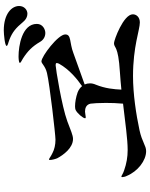

<svg xmlns="http://www.w3.org/2000/svg" viewBox="94 -990 811 1040"><g transform="rotate(-90 500.0 -469.5)"><path d="M856 -855C835 -855 772 -849 772 -840C772 -833 787 -832 807 -824C845 -809 868 -791 902 -750C914 -735 930 -727 946 -727C967 -727 988 -744 988 -772C988 -812 946 -855 856 -855ZM704 -751C743 -726 769 -701 794 -658C805 -639 823 -630 842 -630C860 -630 891 -643 891 -676C891 -757 770 -775 716 -775C706 -775 680 -774 680 -768C680 -763 688 -761 704 -751ZM787 -258C758 -258 779 -235 630 -226C598 -224 566 -221 535 -218C537 -259 541 -305 562 -357C567 -368 569 -379 569 -388C569 -399 567 -408 563 -417C628 -441 688 -461 733 -478C790 -500 834 -488 834 -522C834 -561 715 -651 688 -651C676 -651 663 -630 625 -621C562 -606 290 -575 264 -575C236 -575 211 -581 192 -591C174 -599 162 -610 157 -610C154 -610 154 -607 154 -605C154 -596 158 -578 163 -566C181 -532 219 -480 268 -480C288 -480 316 -493 364 -511C446 -541 651 -574 666 -574C677 -574 679 -572 679 -568C679 -564 677 -559 675 -555C644 -500 593 -458 554 -431C545 -442 533 -450 520 -455C495 -464 466 -469 445 -469C437 -469 430 -468 425 -466C405 -456 380 -425 380 -415C380 -412 382 -411 386 -411C391 -411 408 -415 416 -415C434 -415 454 -409 459 -385C461 -371 463 -339 463 -302C463 -272 462 -240 459 -209C356 -197 267 -184 208 -184C170 -184 135 -190 98 -203C79 -209 69 -218 64 -218C62 -218 61 -217 61 -214C61 -207 64 -195 68 -188C92 -130 150 -84 202 -84C232 -84 251 -106 316 -120C400 -138 511 -155 608 -155C769 -155 859 -118 899 -118C928 -118 943 -137 943 -156C943 -207 803 -258 787 -258Z"/></g></svg>

Font: Shippori Mincho OTF
Style: Bold
Weight: 800
Designer: FONTDASU
Foundry: FONTDASU / Google Inc. / but / Adobe
Version: Version 3.300;hotconv 1.0.109;makeotfexe 2.5.65596